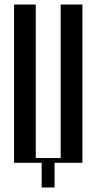

<svg xmlns="http://www.w3.org/2000/svg" viewBox="-20 -719 426 848"><path d="M42 -699H138V-21H248V-699H344V0H221V109H164V0H42Z"/></svg>

Font: Moniqa Narrow Heading
Style: Bold
Weight: 700
Width: 4
Designer: Rajesh Rajput
Foundry: Rajesh Rajput
Version: Version 1.000